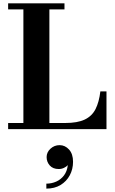

<svg xmlns="http://www.w3.org/2000/svg" viewBox="-20 -770 688 1145"><path d="M258 166.8Q258 138 281 116.8Q304 95.6 335.6 95.6Q368 95.6 391.8 121.8Q415.6 148 415.6 194.8Q415.6 238.8 396.2 275.2Q376.8 311.6 341.2 333.2Q305.6 354.8 256.4 354.8V325.2Q287.6 325.2 315.2 313Q342.8 300.8 361.4 276.4Q380 252 384.4 214.8Q376 224 361.6 231Q347.2 238 330.4 238Q295.6 238 276.8 216.8Q258 195.6 258 166.8ZM615 0H28.5V-36.5H119.5V-714H28.5V-750H364.5V-714H274.5V-36.5H369Q442 -36.5 485.2 -57Q528.5 -77.5 549.8 -119.5Q571 -161.5 578.5 -225H615Z"/></svg>

Font: Bodoni* 06pt
Style: Bold
Weight: 700
Version: Version 2.3